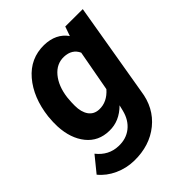

<svg xmlns="http://www.w3.org/2000/svg" viewBox="-217 -658 985 985"><g transform="rotate(-45 275.0 -165.5)"><path d="M27.8 -264.6Q42.5 -387.2 107.7 -463.6Q172.9 -540 272 -538.6Q356.4 -536.6 397.9 -477.5L416 -528.8L542.5 -528.3L456.1 -18.1Q441.9 87.4 366.2 148.9Q290.5 210.4 178.7 208.5Q124 207.5 74.2 184.8Q24.4 162.1 -7.8 122.6L60.5 38.6Q106.4 96.7 175.8 98.6Q229.5 100.6 267.6 70.6Q305.7 40.5 319.3 -14.2L327.1 -45.9Q269.5 11.7 197.8 9.8Q120.6 8.8 75.2 -47.6Q29.8 -104 25.4 -194.3Q23.9 -224.1 27.8 -264.6ZM163.1 -207Q163.1 -161.1 182.4 -133.5Q201.7 -106 238.3 -104.5Q294.4 -102.5 337.9 -152.3L378.9 -376Q357.9 -421.9 301.3 -423.8Q248.5 -425.3 211.9 -381.3Q175.3 -337.4 166 -264.6Q162.6 -229 163.1 -207Z"/></g></svg>

Font: RobotoInd
Style: Bold Italic
Weight: 700
Italic angle: -12°
Designer: Google
Version: Version 2.001150; 2014